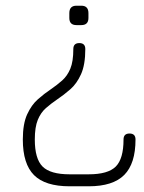

<svg xmlns="http://www.w3.org/2000/svg" viewBox="-20 -530 505 673"><path d="M258 -379Q279 -379 279 -358Q279 -303 264 -269.8Q249 -236.5 226.2 -216.8Q203.5 -197 181 -182Q159 -167 141 -151.2Q123 -135.5 112.5 -110Q102 -84.5 102 -41Q102 26.5 129.2 53.8Q156.5 81 224 81H291Q358.5 81 385.8 53.8Q413 26.5 413 -41Q413 -62 434 -62Q455 -62 455 -41Q455 43.5 415.5 83.2Q376 123 291 123H224Q138.5 123 99.2 83.8Q60 44.5 60 -41Q60 -96 75.2 -129.2Q90.5 -162.5 113 -182.2Q135.5 -202 158 -217Q180 -232 198 -248Q216 -264 226.5 -289.2Q237 -314.5 237 -358Q237 -379 258 -379ZM265 -510Q290 -510 290 -484V-467Q290 -442 265 -442H248Q223 -442 223 -467V-484Q223 -510 248 -510Z"/></svg>

Font: Jura Light Light
Style: Regular
Weight: 300
Version: Version 5.106